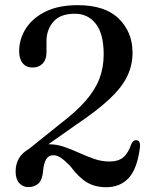

<svg xmlns="http://www.w3.org/2000/svg" viewBox="-20 -732 605 762"><path d="M42 -51Q42 -111.5 95 -141L219.5 -241Q282 -288.5 319.8 -331.8Q357.5 -375 374.5 -419.5Q391.5 -464 391.5 -516Q391.5 -598 360.2 -637.8Q329 -677.5 277 -677.5Q219.5 -677.5 192 -646Q164.5 -614.5 164.5 -568V-524Q164.5 -495.5 149.2 -479.8Q134 -464 109.5 -464Q84.5 -464 70.2 -481Q56 -498 56 -529Q56 -576.5 82.2 -618.2Q108.5 -660 160.2 -685.8Q212 -711.5 288.5 -711.5Q397 -711.5 451.5 -658Q506 -604.5 506 -523Q506 -473.5 485 -429.5Q464 -385.5 414.8 -339.2Q365.5 -293 281.5 -236.5L172 -159.5H174Q205 -159.5 235.2 -149Q265.5 -138.5 295 -125Q324.5 -111.5 354.2 -101.2Q384 -91 414 -91Q449.5 -91 469.2 -107.5Q489 -124 501 -160Q509 -177.5 522.5 -175.5Q538 -173.5 535.5 -147.5Q524.5 -61.5 490.5 -25.2Q456.5 11 401 11Q357 11 324.5 -8.5Q292 -28 258 -74Q235.5 -96.5 220.8 -106.2Q206 -116 191 -116Q156 -116 151 -53Q148 -18.5 132.8 -4Q117.5 10.5 92 10.5Q70.5 10.5 56.2 -5.5Q42 -21.5 42 -51Z"/></svg>

Font: Fraunces 72pt S050
Style: Regular
Weight: 400
Version: Version 1.000; ttfautohint (v1.8.3)